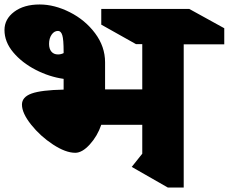

<svg xmlns="http://www.w3.org/2000/svg" viewBox="-26 -826 1021 857"><path d="M794 -628V11H723L562 -81L609 -140V-269H426Q409 -219 375 -181.5Q341 -144 310 -144Q267 -144 210.5 -181Q154 -218 113 -269.5Q72 -321 72 -359Q72 -393 115 -408.5Q158 -424 258 -426V-474Q194 -483 133 -514.5Q72 -546 33 -592.5Q-6 -639 -6 -692Q-6 -741 37.5 -773.5Q81 -806 151 -806Q217 -806 285.5 -771.5Q354 -737 398.5 -677.5Q443 -618 443 -548V-427H609V-629H581L426 -716V-786H819L975 -700V-628ZM258 -589V-595Q258 -650 252 -669Q246 -688 233 -688Q216 -688 204.5 -671.5Q193 -655 193 -630Q193 -608 203.5 -595.5Q214 -583 233 -583Q246 -583 258 -589Z"/></svg>

Font: Inknut Antiqua ExtraBold
Style: Regular
Weight: 800
Designer: Claus Eggers Sørensen
Foundry: Claus Eggers Sørensen
Version: Version 1.003; ttfautohint (v1.8.2) -l 8 -r 50 -G 200 -x 14 